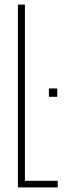

<svg xmlns="http://www.w3.org/2000/svg" viewBox="-20 -820 280 840"><path d="M58.5 0V-800H89V-29H232.5V0ZM194 -396.5V-433H230.5V-396.5Z"/></svg>

Font: Big Shoulders Display ExtraLight
Style: Regular
Weight: 250
Designer: Patric King
Foundry: XO Type Co
Version: Version 2.002